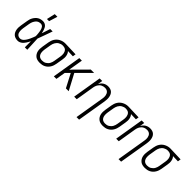

<svg xmlns="http://www.w3.org/2000/svg" viewBox="146 -1883 3231 3231"><g transform="rotate(45 1761.5 -268.0)"><path d="M172 8Q145 8 119.5 1Q94 -6 74.5 -22.5Q55 -39 43.5 -62Q32 -85 27.5 -110.5Q23 -136 24 -163Q25 -190 30 -218L50 -338Q53 -361 60 -384.5Q67 -408 79.5 -430Q92 -452 109.5 -471.5Q127 -491 148.5 -504Q170 -517 194.5 -522.5Q219 -528 242 -528Q262 -528 280 -521.5Q298 -515 312 -502.5Q326 -490 335 -474Q344 -458 350.5 -440.5Q357 -423 361.5 -405Q366 -387 370 -368Q382 -406 395 -444Q408 -482 420 -520H478Q454 -453 430.5 -386.5Q407 -320 382 -254Q386 -191 388 -127Q390 -63 394 0H336Q336 -36 336 -72Q336 -108 336 -144Q327 -127 317.5 -110Q308 -93 297 -76.5Q286 -60 273 -44.5Q260 -29 244 -17.5Q228 -6 209 1Q190 8 172 8ZM172 -47Q189 -47 205.5 -55Q222 -63 235 -76Q248 -89 258 -104Q268 -119 277.5 -134.5Q287 -150 294 -166Q301 -182 308 -198Q315 -214 321.5 -230.5Q328 -247 333 -263Q333 -279 332 -295Q331 -311 329 -327Q327 -343 325 -358.5Q323 -374 319.5 -389Q316 -404 310.5 -419Q305 -434 296 -446Q287 -458 273 -465.5Q259 -473 242 -473Q225 -473 207.5 -468Q190 -463 175.5 -452.5Q161 -442 149.5 -427Q138 -412 130 -396Q122 -380 117 -363Q112 -346 109 -329L89 -209Q86 -190 85 -172Q84 -154 85.5 -136Q87 -118 93 -101.5Q99 -85 110 -72.5Q121 -60 137 -53.5Q153 -47 172 -47ZM262 -600 297 -751H360L313 -600Z M698 8Q669 8 642 2Q615 -4 594 -19.5Q573 -35 558.5 -57.5Q544 -80 538 -106.5Q532 -133 532.5 -161Q533 -189 538 -218L558 -338Q562 -362 570 -386Q578 -410 592 -432.5Q606 -455 625.5 -473Q645 -491 668.5 -503Q692 -515 716.5 -521.5Q741 -528 766 -528H781L1023 -520L1014 -465L893 -469Q908 -454 917 -434Q926 -414 930 -392.5Q934 -371 933 -348Q932 -325 928 -302L908 -182Q904 -158 896 -133.5Q888 -109 874 -86Q860 -63 840.5 -44.5Q821 -26 797.5 -14Q774 -2 748 3Q722 8 698 8ZM698 -47Q716 -47 735 -51Q754 -55 770.5 -65Q787 -75 801 -89Q815 -103 824.5 -120Q834 -137 839.5 -155Q845 -173 848 -191L868 -311Q871 -330 872 -348Q873 -366 870.5 -383.5Q868 -401 861.5 -417Q855 -433 844 -445.5Q833 -458 817 -464.5Q801 -471 782 -472L772 -473H763Q745 -473 727 -467.5Q709 -462 692.5 -452.5Q676 -443 662.5 -428.5Q649 -414 640 -397.5Q631 -381 625.5 -363.5Q620 -346 617 -329L597 -209Q594 -189 593.5 -170Q593 -151 596 -132.5Q599 -114 607 -97.5Q615 -81 628.5 -69Q642 -57 660 -52Q678 -47 698 -47Z M1380 0H1313L1187 -242L1115 -170L1087 0H1026L1112 -520H1173L1130 -263L1385 -520H1466L1229 -284Z M1781 215 1868 -311Q1872 -331 1872.5 -350Q1873 -369 1870 -387Q1867 -405 1859.5 -421.5Q1852 -438 1839 -450Q1826 -462 1808.5 -467.5Q1791 -473 1771 -473Q1754 -473 1736.5 -469Q1719 -465 1702.5 -456Q1686 -447 1672.5 -433.5Q1659 -420 1649.5 -403.5Q1640 -387 1634.5 -370Q1629 -353 1626 -335L1571 0H1510L1596 -520H1657L1643 -435Q1654 -455 1670 -473.5Q1686 -492 1706.5 -504.5Q1727 -517 1749.5 -522.5Q1772 -528 1794 -528Q1821 -528 1846 -520.5Q1871 -513 1889 -496Q1907 -479 1917 -456Q1927 -433 1931 -407.5Q1935 -382 1933.5 -355.5Q1932 -329 1928 -302L1842 215Z M2198 8Q2169 8 2142 2Q2115 -4 2094 -19.5Q2073 -35 2058.5 -57.5Q2044 -80 2038 -106.5Q2032 -133 2032.5 -161Q2033 -189 2038 -218L2058 -338Q2062 -362 2070 -386Q2078 -410 2092 -432.5Q2106 -455 2125.5 -473Q2145 -491 2168.5 -503Q2192 -515 2216.5 -521.5Q2241 -528 2266 -528H2281L2523 -520L2514 -465L2393 -469Q2408 -454 2417 -434Q2426 -414 2430 -392.5Q2434 -371 2433 -348Q2432 -325 2428 -302L2408 -182Q2404 -158 2396 -133.5Q2388 -109 2374 -86Q2360 -63 2340.5 -44.5Q2321 -26 2297.5 -14Q2274 -2 2248 3Q2222 8 2198 8ZM2198 -47Q2216 -47 2235 -51Q2254 -55 2270.5 -65Q2287 -75 2301 -89Q2315 -103 2324.5 -120Q2334 -137 2339.5 -155Q2345 -173 2348 -191L2368 -311Q2371 -330 2372 -348Q2373 -366 2370.5 -383.5Q2368 -401 2361.5 -417Q2355 -433 2344 -445.5Q2333 -458 2317 -464.5Q2301 -471 2282 -472L2272 -473H2263Q2245 -473 2227 -467.5Q2209 -462 2192.5 -452.5Q2176 -443 2162.5 -428.5Q2149 -414 2140 -397.5Q2131 -381 2125.5 -363.5Q2120 -346 2117 -329L2097 -209Q2094 -189 2093.5 -170Q2093 -151 2096 -132.5Q2099 -114 2107 -97.5Q2115 -81 2128.5 -69Q2142 -57 2160 -52Q2178 -47 2198 -47Z M2781 215 2868 -311Q2872 -331 2872.5 -350Q2873 -369 2870 -387Q2867 -405 2859.5 -421.5Q2852 -438 2839 -450Q2826 -462 2808.5 -467.5Q2791 -473 2771 -473Q2754 -473 2736.5 -469Q2719 -465 2702.5 -456Q2686 -447 2672.5 -433.5Q2659 -420 2649.5 -403.5Q2640 -387 2634.5 -370Q2629 -353 2626 -335L2571 0H2510L2596 -520H2657L2643 -435Q2654 -455 2670 -473.5Q2686 -492 2706.5 -504.5Q2727 -517 2749.5 -522.5Q2772 -528 2794 -528Q2821 -528 2846 -520.5Q2871 -513 2889 -496Q2907 -479 2917 -456Q2927 -433 2931 -407.5Q2935 -382 2933.5 -355.5Q2932 -329 2928 -302L2842 215Z M3198 8Q3169 8 3142 2Q3115 -4 3094 -19.5Q3073 -35 3058.5 -57.5Q3044 -80 3038 -106.5Q3032 -133 3032.5 -161Q3033 -189 3038 -218L3058 -338Q3062 -362 3070 -386Q3078 -410 3092 -432.5Q3106 -455 3125.5 -473Q3145 -491 3168.5 -503Q3192 -515 3216.5 -521.5Q3241 -528 3266 -528H3281L3523 -520L3514 -465L3393 -469Q3408 -454 3417 -434Q3426 -414 3430 -392.5Q3434 -371 3433 -348Q3432 -325 3428 -302L3408 -182Q3404 -158 3396 -133.5Q3388 -109 3374 -86Q3360 -63 3340.5 -44.5Q3321 -26 3297.5 -14Q3274 -2 3248 3Q3222 8 3198 8ZM3198 -47Q3216 -47 3235 -51Q3254 -55 3270.5 -65Q3287 -75 3301 -89Q3315 -103 3324.5 -120Q3334 -137 3339.5 -155Q3345 -173 3348 -191L3368 -311Q3371 -330 3372 -348Q3373 -366 3370.5 -383.5Q3368 -401 3361.5 -417Q3355 -433 3344 -445.5Q3333 -458 3317 -464.5Q3301 -471 3282 -472L3272 -473H3263Q3245 -473 3227 -467.5Q3209 -462 3192.5 -452.5Q3176 -443 3162.5 -428.5Q3149 -414 3140 -397.5Q3131 -381 3125.5 -363.5Q3120 -346 3117 -329L3097 -209Q3094 -189 3093.5 -170Q3093 -151 3096 -132.5Q3099 -114 3107 -97.5Q3115 -81 3128.5 -69Q3142 -57 3160 -52Q3178 -47 3198 -47Z"/></g></svg>

Font: Iosevka Light Oblique
Style: Regular
Weight: 300
Italic angle: -9°
Monospace: yes
Designer: Belleve Invis
Foundry: Belleve Invis
Version: Version 32.5.0; ttfautohint (v1.8.4)